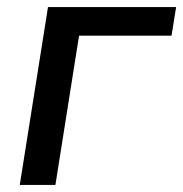

<svg xmlns="http://www.w3.org/2000/svg" viewBox="-20 -524 519 544"><path d="M36 0 116 -504H479L466 -423H204L137 0Z"/></svg>

Font: Mulish SemiBold
Style: Italic
Weight: 600
Italic angle: -9°
Designer: Vernon Adams
Foundry: Vernon Adams
Version: Version 3.603; ttfautohint (v1.8.3)